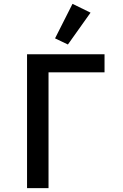

<svg xmlns="http://www.w3.org/2000/svg" viewBox="-20 -981 640 1001"><path d="M121 -698H525V-604H233V0H121ZM334 -749 267 -781 358 -961 452 -915Z"/></svg>

Font: IBM Plex Mono Medium
Style: Regular
Weight: 500
Monospace: yes
Designer: Mike Abbink, Paul van der Laan, Pieter van Rosmalen
Foundry: Bold Monday
Version: Version 2.3